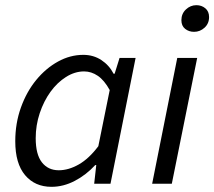

<svg xmlns="http://www.w3.org/2000/svg" viewBox="-20 -710 828 742"><path d="M179 12Q115 12 77 -33Q39 -78 39 -164Q39 -234 61 -295Q83 -356 120 -401Q157 -446 204 -472Q251 -498 302 -498Q341 -498 371.5 -478Q402 -458 419 -425H423L442 -486H504L407 0H344L352 -72H348Q313 -34 269 -11Q225 12 179 12ZM207 -52Q245 -52 284.5 -74.5Q324 -97 360 -145L404 -362Q383 -400 358 -417Q333 -434 305 -434Q269 -434 235 -412.5Q201 -391 175 -355Q149 -319 133.5 -272.5Q118 -226 118 -176Q118 -113 142 -82.5Q166 -52 207 -52Z M568 0 665 -486H742L644 0ZM730 -587Q710 -587 695.5 -598.5Q681 -610 681 -632Q681 -657 698.5 -673.5Q716 -690 739 -690Q759 -690 773.5 -678Q788 -666 788 -644Q788 -619 770.5 -603Q753 -587 730 -587Z"/></svg>

Font: TypoPRO Source Sans Pro
Style: Italic
Weight: 400
Italic angle: -11°
Designer: Paul D. Hunt
Foundry: Adobe Systems Incorporated
Version: Version 1.075;PS 2.000;hotconv 1.0.86;makeotf.lib2.5.63406